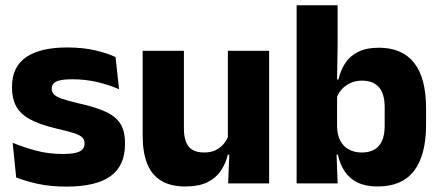

<svg xmlns="http://www.w3.org/2000/svg" viewBox="-20 -680 1635 712"><path d="M226 12Q167.5 12 120.5 1.8Q73.5 -8.5 40 -22L27 -150.5Q65.5 -134.5 112.2 -121.8Q159 -109 213.5 -109Q257 -109 275.2 -118.2Q293.5 -127.5 293.5 -147V-149Q293.5 -162.5 284.2 -171.2Q275 -180 252.2 -187Q229.5 -194 188.5 -203.5Q127 -218 91 -237.8Q55 -257.5 39.8 -286.2Q24.5 -315 24.5 -354.5V-358.5Q24.5 -431.5 76.5 -467.8Q128.5 -504 229.5 -504Q286.5 -504 332 -493.5Q377.5 -483 408.5 -468.5L421.5 -349Q385.5 -365 341.2 -375.5Q297 -386 248.5 -386Q219 -386 202.2 -382Q185.5 -378 178.8 -370.5Q172 -363 172 -352V-350.5Q172 -338.5 180 -330Q188 -321.5 209.2 -314Q230.5 -306.5 270.5 -297Q332.5 -283.5 370.5 -266.2Q408.5 -249 426 -221.8Q443.5 -194.5 443.5 -149.5V-145Q443.5 -65.5 390 -26.8Q336.5 12 226 12Z M662 -491.5V-202.5Q662 -175.5 669 -155.8Q676 -136 692.5 -125.2Q709 -114.5 737.5 -114.5Q761.5 -114.5 779.2 -123Q797 -131.5 809.2 -146Q821.5 -160.5 827.5 -178L851 -106.5H825Q817 -73.5 798.8 -46.5Q780.5 -19.5 748.8 -4Q717 11.5 667.5 11.5Q613 11.5 577.8 -9.8Q542.5 -31 525.8 -73Q509 -115 509 -178V-491.5ZM978 -491.5V0H826L831 -123L825 -137V-491.5Z M1380.5 11.5Q1336.5 11.5 1306.5 -3Q1276.5 -17.5 1258.5 -44.2Q1240.5 -71 1233 -106.5H1193.5L1230 -209.5Q1231 -179 1242 -158Q1253 -137 1273.5 -125.8Q1294 -114.5 1321.5 -114.5Q1363.5 -114.5 1385 -139.2Q1406.5 -164 1406.5 -213.5V-283Q1406.5 -332 1385.2 -356.5Q1364 -381 1322 -381Q1298.5 -381 1279.2 -372Q1260 -363 1246.8 -348.2Q1233.5 -333.5 1227.5 -314.5L1193 -385H1235Q1242.5 -418 1259.5 -444.8Q1276.5 -471.5 1307.2 -487.2Q1338 -503 1385.5 -503Q1471.5 -503 1515.8 -446.8Q1560 -390.5 1560 -278V-218Q1560 -104.5 1515.5 -46.5Q1471 11.5 1380.5 11.5ZM1080 0V-660.5H1232V-513.5L1229.5 -356L1230 -342.5V-154L1227.5 -124.5L1232 0Z"/></svg>

Font: Anek Bangla Medium
Style: Bold
Weight: 700
Version: Version 1.003